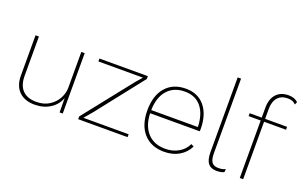

<svg xmlns="http://www.w3.org/2000/svg" viewBox="-88 -1110 2347 1494"><g transform="rotate(20 1086.0 -362.5)"><path d="M488 -500V0H462L461 -119Q440 -60 385.5 -25Q331 10 257 10Q175 10 128 -36Q81 -82 81 -168V-500H109V-174Q109 -96 148.5 -55.5Q188 -15 262 -15Q325 -15 369.5 -43.5Q414 -72 437 -115.5Q460 -159 460 -202V-500Z M616 -23 934 -424 979 -476H610V-500H1011V-477L708 -92L650 -24H1025V0H616Z M1537 -235H1126Q1130 -131 1183.5 -73Q1237 -15 1330 -15Q1391 -15 1439 -42.5Q1487 -70 1510 -119L1533 -107Q1506 -52 1453 -21Q1400 10 1330 10Q1221 10 1159.5 -59Q1098 -128 1098 -250Q1098 -372 1158 -441Q1218 -510 1324 -510Q1425 -510 1481.5 -440.5Q1538 -371 1538 -252ZM1126 -261H1512Q1509 -367 1460.5 -426.5Q1412 -486 1324 -486Q1233 -486 1180.5 -426.5Q1128 -367 1126 -261Z M1699 -112Q1699 -61 1715.5 -38.5Q1732 -16 1768 -16Q1788 -16 1800.5 -18.5Q1813 -21 1829 -28L1826 -2Q1802 10 1765 10Q1717 10 1694 -19Q1671 -48 1671 -110V-730H1699Z M1982 -500H2164V-476H1982V0H1954V-476H1854V-500H1954V-583Q1954 -654 1990.5 -694.5Q2027 -735 2093 -735Q2144 -735 2171 -706L2161 -684Q2148 -698 2132.5 -704Q2117 -710 2094 -710Q2041 -710 2011.5 -676.5Q1982 -643 1982 -582Z"/></g></svg>

Font: Work Sans ExtraLight
Style: Regular
Weight: 280
Designer: Wei Huang
Foundry: Wei Huang
Version: Version 1.500